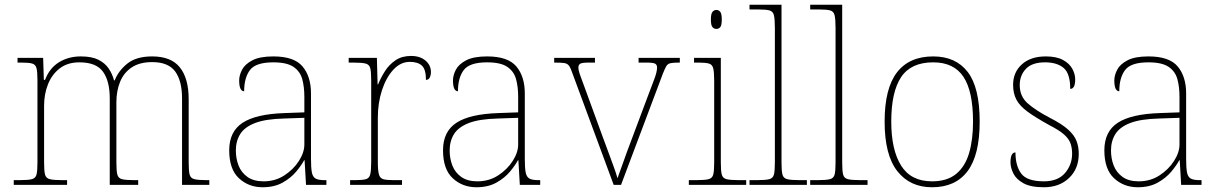

<svg xmlns="http://www.w3.org/2000/svg" viewBox="-20 -780 5140 810"><path d="M38 0V-20H61Q98 -20 114 -24Q130 -28 134 -43.5Q138 -59 138 -94V-442Q138 -477 134 -492.5Q130 -508 115.5 -512Q101 -516 71 -516H54V-536H162L165 -443H170Q189 -493 229 -517.5Q269 -542 321 -542Q367 -542 395 -528Q423 -514 438.5 -491Q454 -468 461 -441H464Q480 -482 517.5 -512Q555 -542 622 -542Q702 -542 739 -495.5Q776 -449 776 -361V-94Q776 -59 780 -43.5Q784 -28 800.5 -24Q817 -20 853 -20H863V0H748V-365Q748 -439 719 -478.5Q690 -518 622 -518Q569 -518 535.5 -495.5Q502 -473 486.5 -434.5Q471 -396 471 -349V-94Q471 -59 475 -43.5Q479 -28 495 -24Q511 -20 548 -20H563V0H443V-365Q443 -438 414.5 -477.5Q386 -517 315 -517Q265 -517 232 -491.5Q199 -466 182.5 -424.5Q166 -383 166 -334V-94Q166 -59 170 -43.5Q174 -28 190.5 -24Q207 -20 243 -20H263V0Z M1088 10Q1029 10 988 -28Q947 -66 947 -146Q947 -225 1003.5 -262Q1060 -299 1181 -303L1264 -306V-371Q1264 -414 1255 -446.5Q1246 -479 1218 -498Q1190 -517 1133 -517Q1059 -517 1034.5 -484.5Q1010 -452 1010 -395Q989 -395 989 -441Q989 -462 1001 -485.5Q1013 -509 1044.5 -525.5Q1076 -542 1133 -542Q1221 -542 1256.5 -499.5Q1292 -457 1292 -386V-110Q1292 -73 1295.5 -53.5Q1299 -34 1311 -27Q1323 -20 1350 -20H1357V0H1271L1265 -104H1263Q1252 -83 1229.5 -56Q1207 -29 1172 -9.5Q1137 10 1088 10ZM1092 -15Q1141 -15 1179.5 -40Q1218 -65 1241 -101Q1264 -137 1264 -170V-283L1178 -280Q1100 -278 1056 -261Q1012 -244 993.5 -214.5Q975 -185 975 -145Q975 -111 986.5 -81.5Q998 -52 1024 -33.5Q1050 -15 1092 -15Z M1457 0V-20H1479Q1509 -20 1523.5 -24Q1538 -28 1542 -44.5Q1546 -61 1546 -98V-442Q1546 -477 1542 -492.5Q1538 -508 1522 -512Q1506 -516 1469 -516H1451V-536H1570L1573 -424H1575Q1587 -453 1604.5 -480.5Q1622 -508 1649 -526Q1676 -544 1714 -544Q1752 -544 1775 -524.5Q1798 -505 1798 -476Q1798 -463 1793 -453Q1788 -443 1777 -443Q1777 -487 1760 -503Q1743 -519 1709 -519Q1670 -519 1639.5 -486Q1609 -453 1591.5 -399.5Q1574 -346 1574 -284V-98Q1574 -61 1578.5 -44.5Q1583 -28 1597 -24Q1611 -20 1641 -20H1676V0Z M1990 10Q1931 10 1890 -28Q1849 -66 1849 -146Q1849 -225 1905.5 -262Q1962 -299 2083 -303L2166 -306V-371Q2166 -414 2157 -446.5Q2148 -479 2120 -498Q2092 -517 2035 -517Q1961 -517 1936.5 -484.5Q1912 -452 1912 -395Q1891 -395 1891 -441Q1891 -462 1903 -485.5Q1915 -509 1946.5 -525.5Q1978 -542 2035 -542Q2123 -542 2158.5 -499.5Q2194 -457 2194 -386V-110Q2194 -73 2197.5 -53.5Q2201 -34 2213 -27Q2225 -20 2252 -20H2259V0H2173L2167 -104H2165Q2154 -83 2131.5 -56Q2109 -29 2074 -9.5Q2039 10 1990 10ZM1994 -15Q2043 -15 2081.5 -40Q2120 -65 2143 -101Q2166 -137 2166 -170V-283L2080 -280Q2002 -278 1958 -261Q1914 -244 1895.5 -214.5Q1877 -185 1877 -145Q1877 -111 1888.5 -81.5Q1900 -52 1926 -33.5Q1952 -15 1994 -15Z M2396 -468Q2388 -492 2381 -502Q2374 -512 2360.5 -514Q2347 -516 2318 -516V-536H2490V-516H2466Q2435 -516 2427.5 -511Q2420 -506 2420 -495Q2420 -482 2430 -456Q2440 -430 2448 -407L2524 -199Q2535 -170 2547 -137Q2559 -104 2569.5 -75.5Q2580 -47 2585 -28Q2592 -46 2607.5 -90.5Q2623 -135 2650 -206L2710 -366Q2730 -418 2741 -448Q2752 -478 2752 -495Q2752 -506 2744.5 -511Q2737 -516 2706 -516H2674V-536H2848V-516H2846Q2821 -516 2809 -513.5Q2797 -511 2791 -501Q2785 -491 2776 -468L2600 0H2569Z M3002 -658Q2992 -658 2985.5 -666Q2979 -674 2979 -698Q2979 -721 2985.5 -729.5Q2992 -738 3002 -738Q3013 -738 3019 -729.5Q3025 -721 3025 -698Q3025 -674 3019 -666Q3013 -658 3002 -658ZM2886 0V-20H2916Q2953 -20 2969 -24Q2985 -28 2989 -43.5Q2993 -59 2993 -94V-438Q2993 -475 2989 -491.5Q2985 -508 2970.5 -512Q2956 -516 2926 -516H2908V-536H3021V-94Q3021 -59 3025 -43.5Q3029 -28 3045.5 -24Q3062 -20 3098 -20H3128V0Z M3142 0V-20H3172Q3209 -20 3225 -24Q3241 -28 3245 -43.5Q3249 -59 3249 -94V-662Q3249 -699 3245 -715.5Q3241 -732 3226.5 -736Q3212 -740 3182 -740H3142V-760H3277V-94Q3277 -59 3281 -43.5Q3285 -28 3301.5 -24Q3318 -20 3354 -20H3384V0Z M3398 0V-20H3428Q3465 -20 3481 -24Q3497 -28 3501 -43.5Q3505 -59 3505 -94V-662Q3505 -699 3501 -715.5Q3497 -732 3482.5 -736Q3468 -740 3438 -740H3398V-760H3533V-94Q3533 -59 3537 -43.5Q3541 -28 3557.5 -24Q3574 -20 3610 -20H3640V0Z M3912 10Q3819 10 3765.5 -58Q3712 -126 3712 -267Q3712 -407 3764 -474.5Q3816 -542 3917 -542Q4012 -542 4062.5 -476.5Q4113 -411 4113 -267Q4113 -126 4062 -58Q4011 10 3912 10ZM3912 -15Q3976 -15 4014 -46.5Q4052 -78 4068.5 -134.5Q4085 -191 4085 -267Q4085 -395 4044.5 -456Q4004 -517 3917 -517Q3823 -517 3781.5 -454.5Q3740 -392 3740 -267Q3740 -148 3781.5 -81.5Q3823 -15 3912 -15Z M4384 10Q4328 10 4297.5 -7Q4267 -24 4255 -48.5Q4243 -73 4243 -95Q4243 -137 4264 -137Q4264 -80 4288.5 -47.5Q4313 -15 4384 -15Q4443 -15 4473 -50Q4503 -85 4503 -132Q4503 -156 4496 -175.5Q4489 -195 4468.5 -213Q4448 -231 4407 -252Q4349 -284 4315.5 -308.5Q4282 -333 4268 -359.5Q4254 -386 4254 -422Q4254 -475 4291 -508.5Q4328 -542 4392 -542Q4437 -542 4464.5 -527Q4492 -512 4504 -489.5Q4516 -467 4516 -445Q4516 -405 4495 -405Q4495 -470 4467 -493.5Q4439 -517 4389 -517Q4334 -517 4308 -489.5Q4282 -462 4282 -421Q4282 -374 4315 -344.5Q4348 -315 4409 -283Q4460 -257 4486 -233.5Q4512 -210 4521.5 -185.5Q4531 -161 4531 -131Q4531 -68 4490 -29Q4449 10 4384 10Z M4780 10Q4721 10 4680 -28Q4639 -66 4639 -146Q4639 -225 4695.5 -262Q4752 -299 4873 -303L4956 -306V-371Q4956 -414 4947 -446.5Q4938 -479 4910 -498Q4882 -517 4825 -517Q4751 -517 4726.5 -484.5Q4702 -452 4702 -395Q4681 -395 4681 -441Q4681 -462 4693 -485.5Q4705 -509 4736.5 -525.5Q4768 -542 4825 -542Q4913 -542 4948.5 -499.5Q4984 -457 4984 -386V-110Q4984 -73 4987.5 -53.5Q4991 -34 5003 -27Q5015 -20 5042 -20H5049V0H4963L4957 -104H4955Q4944 -83 4921.5 -56Q4899 -29 4864 -9.5Q4829 10 4780 10ZM4784 -15Q4833 -15 4871.5 -40Q4910 -65 4933 -101Q4956 -137 4956 -170V-283L4870 -280Q4792 -278 4748 -261Q4704 -244 4685.5 -214.5Q4667 -185 4667 -145Q4667 -111 4678.5 -81.5Q4690 -52 4716 -33.5Q4742 -15 4784 -15Z"/></svg>

Font: Noto Serif Myanmar Thin
Style: Regular
Weight: 100
Designer: Ben Mitchell and the Monotype Design Team
Foundry: Monotype Imaging Inc.
Version: Version 2.106; ttfautohint (v1.8.4.7-5d5b)